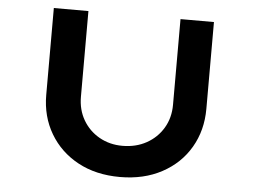

<svg xmlns="http://www.w3.org/2000/svg" viewBox="-51 -765 1101 835"><g transform="rotate(5 500.0 -347.5)"><path d="M501 6Q396 6 317.5 -36.5Q239 -79 195 -153.5Q151 -228 151 -322V-701H302V-327Q302 -270 328 -225.5Q354 -181 399 -155.5Q444 -130 500 -130Q559 -130 605 -155.5Q651 -181 677.5 -225.5Q704 -270 704 -327V-701H850V-322Q850 -228 806.5 -153.5Q763 -79 684 -36.5Q605 6 501 6Z"/></g></svg>

Font: Lexend Tera SemiBold
Style: Regular
Weight: 600
Version: Version 1.007